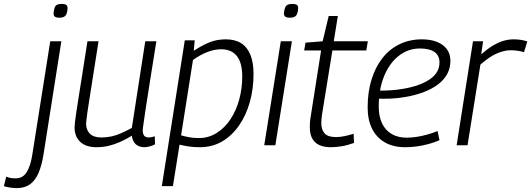

<svg xmlns="http://www.w3.org/2000/svg" viewBox="-139 -746 2728 986"><path d="M178 -726Q194 -726 201 -721Q208 -716 208 -703Q207 -685 202.5 -674.5Q198 -664 189 -659.5Q180 -655 165 -655Q151 -655 143.5 -660Q136 -665 136 -678Q138 -696 141.5 -706.5Q145 -717 154 -721.5Q163 -726 178 -726ZM176 -534 84 50Q75 105 58.5 143Q42 181 15 200.5Q-12 220 -53 220Q-66 220 -85 217.5Q-104 215 -119 210L-107 161Q-93 167 -81.5 168.5Q-70 170 -60 170Q-21 170 -1.5 137.5Q18 105 27 48L119 -534Z M357 10Q302 10 273 -17.5Q244 -45 244 -91Q244 -101 246 -118.5Q248 -136 252.5 -166.5Q257 -197 264.5 -245Q272 -293 283.5 -364Q295 -435 310 -534H367Q350 -425 338.5 -352.5Q327 -280 320 -235.5Q313 -191 309.5 -167Q306 -143 305 -131Q304 -119 303 -111Q303 -79 322.5 -59.5Q342 -40 382 -40Q409 -40 434 -45.5Q459 -51 484.5 -62.5Q510 -74 538 -89L607 -534H664Q644 -407 630.5 -324.5Q617 -242 610 -193.5Q603 -145 599.5 -121.5Q596 -98 595 -89.5Q594 -81 594 -78Q594 -58 601.5 -49Q609 -40 626 -40Q630 -40 638.5 -41.5Q647 -43 656 -46L657 -5Q645 2 629 6Q613 10 603 10Q576 10 559 -4.5Q542 -19 538 -49Q507 -30 477.5 -17Q448 -4 418.5 3Q389 10 357 10Z M692 210 810 -539H861L856 -485Q895 -511 934 -527.5Q973 -544 1020 -544Q1068 -544 1099.5 -524Q1131 -504 1147 -464.5Q1163 -425 1163 -366Q1163 -290 1144 -222Q1125 -154 1088.5 -101.5Q1052 -49 1001.5 -19.5Q951 10 887 10Q855 10 829.5 6Q804 2 783 -3L749 210ZM882 -37Q932 -37 973.5 -63Q1015 -89 1044.5 -133.5Q1074 -178 1089.5 -235Q1105 -292 1105 -353Q1105 -423 1077.5 -458Q1050 -493 997 -493Q962 -493 925 -478.5Q888 -464 852 -438L791 -51Q808 -46 831 -41.5Q854 -37 882 -37Z M1218 0 1303 -534H1360L1275 0ZM1362 -726Q1378 -726 1385.5 -721Q1393 -716 1392 -703Q1391 -685 1386.5 -674.5Q1382 -664 1373 -659.5Q1364 -655 1349 -655Q1335 -655 1327 -660Q1319 -665 1319 -678Q1321 -696 1325 -706.5Q1329 -717 1338 -721.5Q1347 -726 1362 -726Z M1677 -59 1679 -12Q1646 0 1616 5Q1586 10 1560 10Q1525 10 1501 -1Q1477 -12 1464.5 -34.5Q1452 -57 1452 -93Q1452 -104 1453 -119.5Q1454 -135 1457 -150L1510 -487H1423L1430 -527L1518 -534L1549 -664H1596L1575 -534H1750L1742 -487H1568L1514 -153Q1513 -142 1512 -132.5Q1511 -123 1511 -114Q1511 -80 1528 -61Q1545 -42 1586 -42Q1608 -42 1631 -47Q1654 -52 1677 -59Z M1798 -281Q1829 -280 1863.5 -282Q1898 -284 1932 -290Q2019 -305 2068.5 -339Q2118 -373 2118 -425Q2118 -461 2092.5 -479Q2067 -497 2018 -497Q1957 -497 1909 -459.5Q1861 -422 1833.5 -355Q1806 -288 1806 -199Q1806 -148 1823 -112.5Q1840 -77 1872 -58Q1904 -39 1950 -39Q1974 -39 2000 -43Q2026 -47 2053.5 -54.5Q2081 -62 2108 -73L2118 -26Q2079 -9 2032.5 0.5Q1986 10 1941 10Q1881 10 1838 -14.5Q1795 -39 1772 -84.5Q1749 -130 1749 -194Q1749 -272 1768.5 -336Q1788 -400 1824 -446.5Q1860 -493 1912 -518.5Q1964 -544 2028 -544Q2073 -544 2106 -530.5Q2139 -517 2156.5 -492.5Q2174 -468 2174 -434Q2174 -362 2113 -314.5Q2052 -267 1943 -248Q1904 -241 1865 -239.5Q1826 -238 1793 -240Z M2342 -534 2332 -467Q2363 -494 2391 -511Q2419 -528 2445.5 -536Q2472 -544 2498 -544Q2519 -544 2537.5 -541Q2556 -538 2569 -533L2552 -478Q2536 -483 2518.5 -485.5Q2501 -488 2484 -488Q2450 -488 2411.5 -471Q2373 -454 2328 -414L2262 0H2206L2290 -534Z"/></svg>

Font: Georama ExtraCondensed Thin Light
Style: Italic
Weight: 300
Italic angle: -9°
Version: Version 1.001